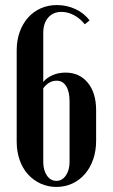

<svg xmlns="http://www.w3.org/2000/svg" viewBox="-20 -729 446 759"><path d="M46 -169V-531Q46 -570 58 -603Q70 -636 91 -659.5Q112 -683 141 -696Q170 -709 205 -709Q244 -709 278.5 -693Q313 -677 334 -648L315 -633Q297 -656 272.5 -669Q248 -682 223 -682Q190 -682 170.5 -659.5Q151 -637 151 -599V-405Q165 -422 188 -432Q211 -442 239 -442Q294 -442 327 -402Q360 -362 360 -293V-173Q360 -133 348.5 -99.5Q337 -66 316 -41.5Q295 -17 266 -3.5Q237 10 203 10Q169 10 140 -3.5Q111 -17 90 -40.5Q69 -64 57.5 -97Q46 -130 46 -169ZM151 -380V-89Q151 -56 165.5 -35Q180 -14 203 -14Q226 -14 240.5 -35.5Q255 -57 255 -89V-328Q255 -367 241.5 -388.5Q228 -410 204 -410Q173 -410 151 -380Z"/></svg>

Font: Moniqa Extra Bold Narrow Heading
Style: Regular
Weight: 800
Width: 4
Designer: Rajesh Rajput
Foundry: Rajesh Rajput
Version: Version 1.000;December 15, 2022;FontCreator 14.0.0.2794 32-b